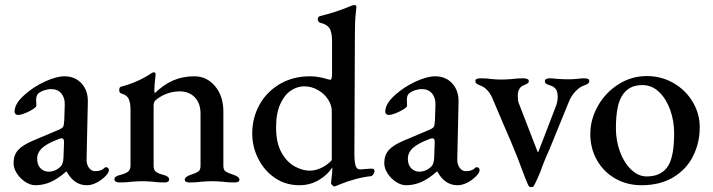

<svg xmlns="http://www.w3.org/2000/svg" viewBox="-20 -724 2839 765"><path d="M34 -74Q34 -106 52 -126Q70 -146 110 -163L207 -204Q227 -212 231 -218Q235 -224 236 -245L238 -306Q239 -334 224.5 -351.5Q210 -369 184 -369Q170 -369 155.5 -364Q141 -359 132 -351Q124 -343 124 -325L125 -303Q125 -295 96.5 -280.5Q68 -266 51 -266Q45 -266 41.5 -270Q38 -274 38 -279Q38 -312 80 -348Q115 -379 160 -399.5Q205 -420 237 -420Q279 -420 305 -391.5Q331 -363 330 -318L325 -92Q324 -70 334 -56Q344 -42 359 -42Q383 -42 395 -54Q399 -58 402 -58Q407 -58 410.5 -54.5Q414 -51 414 -47Q414 -36 400 -22Q383 -5 363.5 4.5Q344 14 326 14Q275 14 246 -40H243Q210 -11 181 1.5Q152 14 121 14Q101 14 80.5 0.5Q60 -13 47 -33.5Q34 -54 34 -74ZM222 -61Q232 -71 233 -97L235 -154V-159Q235 -173 226 -173Q220 -173 209 -168Q165 -151 146.5 -133Q128 -115 128 -92Q128 -67 141.5 -53.5Q155 -40 173 -40Q201 -40 222 -61Z M436 -9Q436 -16 441.5 -20Q447 -24 459 -27Q479 -32 489.5 -39.5Q500 -47 500 -65V-285Q500 -314 493 -329.5Q486 -345 465 -351Q455 -353 455 -365Q455 -378 464 -379Q528 -396 580 -430Q588 -436 593 -436Q600 -436 600 -427L598 -407Q597 -400 596 -389Q595 -378 595 -366Q595 -355 597 -353Q632 -387 670 -403.5Q708 -420 754 -420Q804 -420 837 -380.5Q870 -341 870 -280V-64Q870 -46 880 -40Q890 -34 912 -27Q934 -19 934 -8Q934 3 915 3Q887 3 867 0Q841 -2 825 -2Q809 -2 783 0Q764 3 735 3Q728 3 722 0.5Q716 -2 716 -8Q716 -19 738 -27Q760 -34 769.5 -40Q779 -46 779 -64V-271Q779 -312 757 -335.5Q735 -359 698 -360Q643 -360 600 -325Q592 -317 592 -304V-64Q592 -46 602 -39Q612 -32 632 -27Q654 -21 654 -9Q654 3 635 3Q608 3 588 0Q564 -2 547 -2Q531 -2 505 0Q484 3 456 3Q447 3 441.5 0Q436 -3 436 -9Z M1299 7Q1299 1 1301 -15Q1304 -35 1304 -51V-57Q1286 -28 1251 -7Q1216 14 1173 14Q1118 14 1075.5 -15Q1033 -44 1009 -91.5Q985 -139 985 -192Q985 -254 1013.5 -306Q1042 -358 1094.5 -389Q1147 -420 1215 -420Q1248 -420 1283 -409L1296 -406Q1299 -406 1301 -411.5Q1303 -417 1303 -427V-560Q1303 -597 1292 -612.5Q1281 -628 1256 -633Q1252 -634 1249 -638Q1246 -642 1246 -647Q1246 -657 1255 -660Q1315 -674 1375 -699Q1387 -704 1392 -704Q1400 -704 1400 -696Q1400 -693 1397 -665.5Q1394 -638 1394 -584L1392 -113Q1392 -78 1397 -63.5Q1402 -49 1414 -49L1456 -52H1461Q1467 -52 1469.5 -50Q1472 -48 1472 -42Q1472 -35 1467 -28.5Q1462 -22 1457 -22Q1396 -15 1328 13Q1316 19 1311 19Q1309 19 1304 14Q1299 9 1299 7ZM1302 -86V-281Q1302 -305 1287 -328Q1272 -351 1246.5 -365.5Q1221 -380 1191 -380Q1165 -380 1139.5 -363.5Q1114 -347 1097 -310Q1080 -273 1080 -216Q1080 -154 1102 -115.5Q1124 -77 1155 -60.5Q1186 -44 1214 -44Q1237 -44 1261 -55.5Q1285 -67 1302 -86Z M1511 -74Q1511 -106 1529 -126Q1547 -146 1587 -163L1684 -204Q1704 -212 1708 -218Q1712 -224 1713 -245L1715 -306Q1716 -334 1701.5 -351.5Q1687 -369 1661 -369Q1647 -369 1632.5 -364Q1618 -359 1609 -351Q1601 -343 1601 -325L1602 -303Q1602 -295 1573.5 -280.5Q1545 -266 1528 -266Q1522 -266 1518.5 -270Q1515 -274 1515 -279Q1515 -312 1557 -348Q1592 -379 1637 -399.5Q1682 -420 1714 -420Q1756 -420 1782 -391.5Q1808 -363 1807 -318L1802 -92Q1801 -70 1811 -56Q1821 -42 1836 -42Q1860 -42 1872 -54Q1876 -58 1879 -58Q1884 -58 1887.5 -54.5Q1891 -51 1891 -47Q1891 -36 1877 -22Q1860 -5 1840.5 4.5Q1821 14 1803 14Q1752 14 1723 -40H1720Q1687 -11 1658 1.5Q1629 14 1598 14Q1578 14 1557.5 0.5Q1537 -13 1524 -33.5Q1511 -54 1511 -74ZM1699 -61Q1709 -71 1710 -97L1712 -154V-159Q1712 -173 1703 -173Q1697 -173 1686 -168Q1642 -151 1623.5 -133Q1605 -115 1605 -92Q1605 -67 1618.5 -53.5Q1632 -40 1650 -40Q1678 -40 1699 -61Z M2071 -19 2043 -93Q2017 -159 1985 -231L1943 -330Q1935 -350 1921.5 -364.5Q1908 -379 1892 -384Q1882 -388 1878 -391.5Q1874 -395 1874 -402Q1874 -412 1895 -412Q1923 -412 1939 -409Q1959 -407 1977 -407Q1995 -407 2019 -409Q2039 -412 2066 -412Q2073 -412 2080 -409.5Q2087 -407 2087 -402Q2087 -395 2082.5 -392Q2078 -389 2072 -386.5Q2066 -384 2064 -383Q2054 -379 2048.5 -368Q2043 -357 2043 -342Q2043 -322 2047 -313L2122 -119Q2124 -118 2125 -119L2195 -301Q2202 -318 2202 -339Q2202 -357 2195.5 -367.5Q2189 -378 2174 -383Q2161 -387 2156 -390.5Q2151 -394 2151 -401Q2151 -412 2172 -412Q2181 -412 2197 -410Q2225 -408 2244 -408Q2262 -408 2282 -410Q2296 -412 2307 -412Q2328 -412 2328 -402Q2328 -395 2323 -391Q2318 -387 2306 -383Q2290 -378 2272.5 -359.5Q2255 -341 2246 -317L2168 -126Q2159 -107 2148 -79.5Q2137 -52 2132 -37Q2130 -32 2120 -9.5Q2110 13 2104 21H2092Q2087 21 2080 3Q2073 -15 2071 -19Z M2332 -190Q2332 -248 2362 -301.5Q2392 -355 2444 -388Q2496 -421 2557 -421Q2615 -421 2663.5 -393Q2712 -365 2740 -318Q2768 -271 2768 -217Q2768 -155 2741.5 -102Q2715 -49 2662.5 -17.5Q2610 14 2536 14Q2479 14 2432.5 -12Q2386 -38 2359 -85Q2332 -132 2332 -190ZM2645 -68Q2666 -107 2666 -193Q2666 -243 2650 -287Q2634 -331 2605.5 -358Q2577 -385 2540 -385Q2516 -385 2498 -377.5Q2480 -370 2465 -352Q2448 -330 2441 -295.5Q2434 -261 2434 -213Q2434 -164 2450 -120Q2466 -76 2494.5 -48.5Q2523 -21 2557 -21Q2619 -21 2645 -68Z"/></svg>

Font: EB Garamond Medium
Style: Regular
Weight: 500
Designer: Georg Duffner and Octavio Pardo
Foundry: Georg Duffner
Version: Version 1.000